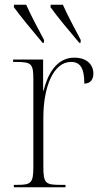

<svg xmlns="http://www.w3.org/2000/svg" viewBox="-20 -786 427 806"><path d="M159 -606H164L165 -618C140 -665 110 -721 90 -766H39L38 -756C69 -714 115 -658 159 -606ZM313 -606H318L319 -618C294 -665 264 -721 244 -766H193L192 -756C222 -714 269 -658 313 -606ZM38 0H255V-10H232C171 -10 162 -17 162 -87V-292C162 -425 206 -526 278 -526C316 -526 334 -501 334 -435C360 -435 372 -453 372 -477C372 -516 343 -544 292 -544C217 -544 180 -474 163 -406H161V-536H35V-526H46C113 -526 120 -519 120 -451V-87C120 -17 111 -10 52 -10H38Z"/></svg>

Font: Noto Serif Display SemiCondensed ExtraLight
Style: Regular
Weight: 200
Width: 4
Designer: Monotype Design Team
Foundry: Monotype Imaging Inc.
Version: Version 2.009